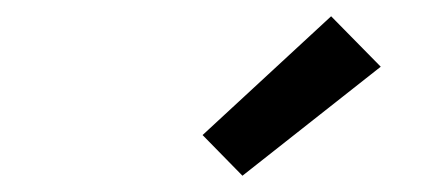

<svg xmlns="http://www.w3.org/2000/svg" viewBox="-20 -801 540 236"><path d="M278 -585 229 -635 387 -781 448 -719Z"/></svg>

Font: Iosevka Slab Semibold Oblique
Style: Regular
Weight: 600
Italic angle: -9°
Monospace: yes
Designer: Belleve Invis
Foundry: Belleve Invis
Version: Version 11.1.1; ttfautohint (v1.8.3)